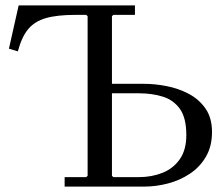

<svg xmlns="http://www.w3.org/2000/svg" viewBox="-20 -690 815 710"><path d="M13 -510 49 -670H479V-635H399L394 -630V-380H514Q553 -380 596.5 -371.5Q640 -363 678 -343Q716 -323 740 -288.5Q764 -254 764 -202Q764 -149 741.5 -110.5Q719 -72 682 -47.5Q645 -23 601 -11.5Q557 0 514 0H219V-35H299L304 -40V-630L299 -635H259Q191 -635 149.5 -623Q108 -611 84 -582Q60 -553 46 -500ZM394 -40 399 -35H494Q541 -35 581 -51Q621 -67 645 -101.5Q669 -136 669 -190Q669 -254 645.5 -287Q622 -320 582.5 -332.5Q543 -345 494 -345H394Z"/></svg>

Font: Brygada 1918
Style: Regular
Weight: 400
Designer: Mateusz Machalski | Borys Kosmynka | Przemek Hoffer
Foundry: NIEPODLEGLA 2018
Version: Version 3.006